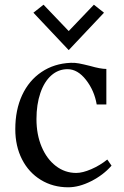

<svg xmlns="http://www.w3.org/2000/svg" viewBox="-20 -783 529 816"><path d="M45 -234Q45 -316 74 -378.5Q103 -441 156.5 -477Q210 -513 280 -516Q297 -517 315.5 -513.5Q334 -510 362 -503Q407 -490 432 -490V-339H391Q381 -398 345.5 -443.5Q310 -489 267 -489Q228 -489 198 -462.5Q168 -436 151.5 -387.5Q135 -339 135 -277Q135 -211 157 -159Q179 -107 217.5 -77.5Q256 -48 304 -48Q331 -48 368 -64Q405 -80 436 -105L454 -79Q419 -39 367.5 -13Q316 13 270 13Q205 13 153.5 -18.5Q102 -50 73.5 -106Q45 -162 45 -234ZM122 -729 165 -763 272 -651 379 -763 422 -729 272 -570Z"/></svg>

Font: Wittgenstein
Style: Regular
Weight: 400
Designer: Jörg Drees
Foundry: Jörg Drees
Version: Version 1.003;Glyphs 3.1.2 (3151)